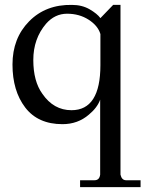

<svg xmlns="http://www.w3.org/2000/svg" viewBox="-20 -493 597 784"><path d="M554 243V271H307V243H366Q386 243 389 220V-86Q377 -53 343 -25Q298 14 235 14Q135 14 83 -54Q31 -122 31 -229.5Q31 -337 99 -406Q167 -475 274 -473Q315 -473 346 -455Q377 -437 390 -419L442 -473H472V220Q477 243 495 243ZM390 -227V-354Q380 -388 342 -412.5Q304 -437 254 -437Q204 -437 168 -396Q116 -335 116 -248Q116 -161 153 -110Q199 -43 272 -43Q390 -43 390 -227Z"/></svg>

Font: GFS Didot
Style: Regular
Weight: 400
Designer: Takis Katsoulidis and George D. Matthiopoulos
Foundry: Takis Katsoulidis and George D. Matthiopoulos
Version: Version 1.0